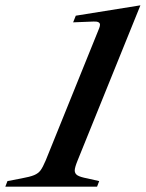

<svg xmlns="http://www.w3.org/2000/svg" viewBox="-74 -702 548 722"><path d="M-46 -21 6 -31Q39 -37 54.5 -43.5Q70 -50 78.5 -61.5Q87 -73 98 -99L299 -596Q302 -604 302 -609Q302 -622 278 -621L201 -618L211 -643L454 -682L218 -99Q207 -72 207 -61Q207 -49 217.5 -42.5Q228 -36 255 -31L299 -21L291 0H-54Z"/></svg>

Font: Ibarra Real Nova
Style: Italic
Weight: 400
Italic angle: -22°
Designer: Jose Maria Ribagorda & Octavio Pardo
Foundry: Octavio Pardo
Version: Version 1.014